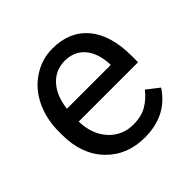

<svg xmlns="http://www.w3.org/2000/svg" viewBox="-144 -673 819 819"><g transform="rotate(-45 265.0 -264.0)"><path d="M287.6 9.8Q180.2 9.8 112.8 -60.8Q45.4 -131.3 45.4 -249.5V-266.1Q45.4 -344.7 75.4 -406.5Q105.5 -468.3 159.4 -503.2Q213.4 -538.1 276.4 -538.1Q379.4 -538.1 436.5 -470.2Q493.7 -402.3 493.7 -275.9V-238.3H135.7Q137.7 -160.2 181.4 -112.1Q225.1 -64 292.5 -64Q340.3 -64 373.5 -83.5Q406.7 -103 431.6 -135.3L486.8 -92.3Q420.4 9.8 287.6 9.8ZM276.4 -463.9Q221.7 -463.9 184.6 -424.1Q147.5 -384.3 138.7 -312.5H403.3V-319.3Q399.4 -388.2 366.2 -426Q333 -463.9 276.4 -463.9Z"/></g></svg>

Font: RobotoDraft
Style: Regular
Weight: 400
Version: Version 2.001101; 2014